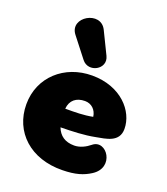

<svg xmlns="http://www.w3.org/2000/svg" viewBox="-145 -891 871 1003"><g transform="rotate(20 290.0 -389.0)"><path d="M319 12C392 11 434 -3 472 -27C575 -91 485 -220 419 -165C396 -146 365 -130 333 -130C282 -130 250 -153 234 -195C299 -196 365 -198 425 -210C477 -220 551 -226 551 -301C551 -400 458 -506 298 -506C144 -506 25 -399 25 -248C25 -94 143 15 319 12ZM142 -676 227 -567C270 -511 364 -562 332 -628L272 -751C228 -842 80 -756 142 -676ZM224 -295C228 -343 260 -368 308 -368C344 -368 371 -343 376 -305C326 -295 278 -295 224 -295Z"/></g></svg>

Font: SN Pro Black
Style: Regular
Weight: 900
Designer: Tobias Whetton
Foundry: Supernotes
Version: Version 1.001;Glyphs 3.2 (3249)